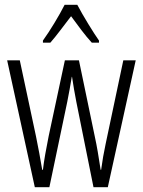

<svg xmlns="http://www.w3.org/2000/svg" viewBox="-20 -785 599 805"><path d="M304 -765H251C229 -721 189 -655 160 -615V-606H191C216 -634 250 -681 278 -717C306 -679 337 -636 365 -606H395V-615C373 -646 328 -719 304 -765ZM372 0H432L549 -532H497L423 -182C414 -140 410 -115 404 -73H402C394 -126 386 -174 378 -210L311 -532H252L184 -214C174 -164 164 -110 160 -73H157C149 -119 141 -166 131 -213L63 -532H10L126 0H187L262 -358C269 -391 275 -429 281 -463H282C287 -430 293 -393 300 -358Z"/></svg>

Font: Noto Sans UI Condensed Light
Style: Regular
Weight: 300
Width: 3
Designer: Monotype Design Team
Foundry: Monotype Imaging Inc.
Version: Version 1.901